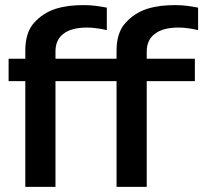

<svg xmlns="http://www.w3.org/2000/svg" viewBox="-20 -730 796 752"><path d="M754.9 -700.2Q736.3 -704.1 713.9 -707Q691.4 -710 666 -710Q638.7 -710 610.4 -707Q581.1 -703.1 555.7 -695.3Q505.9 -678.7 471.7 -640.6Q436.5 -602.5 436.5 -531.2Q436.5 -531.2 436.5 -515.6Q436.5 -500 436.5 -500Q436.5 -500 406.2 -500Q375 -500 335 -500Q286.1 -500 241.2 -500Q197.3 -500 197.3 -500Q197.3 -500 197.3 -513.7Q197.3 -528.3 197.3 -528.3Q197.3 -574.2 228.5 -597.7Q259.8 -622.1 321.3 -622.1Q340.8 -622.1 359.4 -619.1Q377.9 -617.2 396.5 -612.3Q396.5 -612.3 397.5 -612.3Q398.4 -612.3 398.4 -612.3Q398.4 -612.3 398.4 -656.2Q398.4 -700.2 398.4 -700.2Q398.4 -700.2 397.5 -700.2Q397.5 -700.2 397.5 -700.2Q377.9 -704.1 355.5 -707Q334 -710 307.6 -710Q280.3 -710 252 -707Q222.7 -703.1 197.3 -695.3Q147.5 -678.7 113.3 -640.6Q79.1 -602.5 79.1 -531.2Q79.1 -531.2 79.1 -515.6Q79.1 -500 79.1 -500Q79.1 -500 46.9 -500Q13.7 -500 13.7 -500Q13.7 -500 13.7 -456.1Q13.7 -412.1 13.7 -412.1Q13.7 -412.1 46.9 -412.1Q79.1 -412.1 79.1 -412.1Q79.1 -412.1 79.1 -401.4Q79.1 -390.6 79.1 -372.1Q79.1 -336.9 79.1 -283.2Q79.1 -228.5 79.1 -173.8Q79.1 -104.5 79.1 -51.8Q79.1 2 79.1 2Q79.1 2 94.7 2Q109.4 2 128.9 2Q153.3 2 174.8 2Q197.3 2 197.3 2Q197.3 2 197.3 -51.8Q197.3 -104.5 197.3 -173.8Q197.3 -203.1 197.3 -233.4Q197.3 -263.7 197.3 -291Q197.3 -341.8 197.3 -377Q197.3 -412.1 197.3 -412.1Q197.3 -412.1 227.5 -412.1Q258.8 -412.1 298.8 -412.1Q347.7 -412.1 392.6 -412.1Q436.5 -412.1 436.5 -412.1Q436.5 -412.1 436.5 -401.4Q436.5 -390.6 436.5 -372.1Q436.5 -336.9 436.5 -283.2Q436.5 -228.5 436.5 -173.8Q436.5 -104.5 436.5 -51.8Q436.5 2 436.5 2Q436.5 2 459 2Q480.5 2 504.9 2Q524.4 2 540 2Q554.7 2 554.7 2Q554.7 2 554.7 -51.8Q554.7 -104.5 554.7 -173.8Q554.7 -203.1 554.7 -233.4Q554.7 -263.7 554.7 -291Q554.7 -341.8 554.7 -377Q554.7 -412.1 554.7 -412.1Q554.7 -412.1 589.8 -412.1Q625 -412.1 663.1 -412.1Q694.3 -412.1 718.8 -412.1Q743.2 -412.1 743.2 -412.1Q743.2 -412.1 743.2 -456.1Q743.2 -500 743.2 -500Q743.2 -500 718.8 -500Q694.3 -500 663.1 -500Q625 -500 589.8 -500Q554.7 -500 554.7 -500Q554.7 -500 554.7 -513.7Q554.7 -528.3 554.7 -528.3Q554.7 -574.2 586.9 -597.7Q618.2 -622.1 679.7 -622.1Q699.2 -622.1 717.8 -619.1Q736.3 -617.2 753.9 -612.3Q753.9 -612.3 754.9 -612.3Q755.9 -612.3 755.9 -612.3Q755.9 -612.3 755.9 -656.2Q755.9 -700.2 755.9 -700.2Q755.9 -700.2 755.9 -700.2Q754.9 -700.2 754.9 -700.2Z"/></svg>

Font: umazing
Style: Display
Weight: 400
Designer: umazing